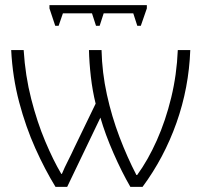

<svg xmlns="http://www.w3.org/2000/svg" viewBox="-20 -725 784 745"><path d="M718.3 -530.8Q712.9 -384.3 664.8 -248.5Q616.7 -112.8 533.2 0H485.8Q452.1 -58.1 420.2 -131.1Q388.2 -204.1 369.6 -268.6L240.7 0H195.3Q154.8 -65.9 117.4 -148.9Q80.1 -231.9 54.4 -328.4Q28.8 -424.8 23.4 -530.8H71.8Q78.1 -430.7 101.1 -341.1Q124 -251.5 155.3 -177.2Q186.5 -103 217.8 -50.3H220.2Q230.5 -75.2 243.7 -100.8Q256.8 -126.5 268.6 -152.3L351.1 -322.8Q338.9 -372.1 332.5 -427.5Q326.2 -482.9 325.2 -530.8H374Q376 -443.4 394.8 -357.9Q413.6 -272.5 443.6 -193.6Q473.6 -114.7 509.3 -45.9H512.2Q554.2 -103.5 588.4 -180.2Q622.6 -256.8 644.3 -346.2Q666 -435.5 669.9 -530.8ZM549.8 -705.1V-692.4L526.4 -625H512.7L497.1 -673.3H382.3L366.7 -625H352.5L336.9 -673.3H224.1L207.5 -625H194.3L171.9 -692.4V-705.1Z"/></svg>

Font: Open Sans Light
Style: Regular
Weight: 300
Designer: Monotype Design Team
Foundry: Monotype Imaging Inc.
Version: Version 3.000; ttfautohint (v1.8.4)